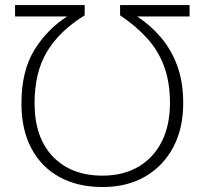

<svg xmlns="http://www.w3.org/2000/svg" viewBox="-20 -734 815 765"><path d="M388.7 -34.2Q471.2 -34.2 531.5 -69.6Q591.8 -105 624.5 -169.9Q657.2 -234.9 657.2 -323.2Q657.2 -406.7 633.8 -469.7Q610.4 -532.7 565.9 -581.8Q521.5 -630.9 458.5 -672.9V-713.9H735.4V-668.5H526.4Q578.6 -634.3 620.1 -586.2Q661.6 -538.1 685.8 -473.1Q710 -408.2 710 -321.8Q710 -222.2 670.2 -147.2Q630.4 -72.3 558.3 -30.5Q486.3 11.2 388.7 11.2Q289.6 11.2 217 -28.6Q144.5 -68.4 105 -142.8Q65.4 -217.3 65.4 -321.3Q65.4 -451.2 116.7 -534.4Q168 -617.7 247.6 -668.5H40V-713.9H317.4V-672.9Q216.8 -610.8 167.2 -528.1Q117.7 -445.3 117.7 -323.2Q117.7 -186.5 190.4 -110.4Q263.2 -34.2 388.7 -34.2Z"/></svg>

Font: Open Sans Light
Style: Regular
Weight: 300
Designer: Monotype Design Team
Foundry: Monotype Imaging Inc.
Version: Version 3.000; ttfautohint (v1.8.4)